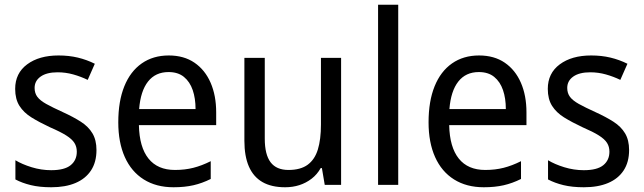

<svg xmlns="http://www.w3.org/2000/svg" viewBox="-20 -780 2715 810"><path d="M387 -147Q387 -96 364 -61Q341 -26 298.5 -8Q256 10 196 10Q147 10 110 1Q73 -8 45 -23V-104Q73 -87 113.5 -74.5Q154 -62 196 -62Q252 -62 278 -83Q304 -104 304 -140Q304 -161 294 -177Q284 -193 259.5 -208.5Q235 -224 191 -243Q146 -264 113 -284.5Q80 -305 62 -333.5Q44 -362 44 -405Q44 -471 94.5 -508.5Q145 -546 227 -546Q271 -546 308.5 -537Q346 -528 380 -511L350 -443Q321 -457 289 -466Q257 -475 223 -475Q177 -475 151.5 -457Q126 -439 126 -409Q126 -387 137.5 -371.5Q149 -356 175 -341.5Q201 -327 245 -307Q289 -287 321 -266.5Q353 -246 370 -217.5Q387 -189 387 -147Z M692 -546Q756 -546 800.5 -515.5Q845 -485 868.5 -431Q892 -377 892 -306V-252H566Q568 -159 606.5 -111Q645 -63 718 -63Q760 -63 795.5 -72Q831 -81 869 -100V-25Q833 -7 796 1.5Q759 10 712 10Q639 10 586.5 -23Q534 -56 506.5 -117.5Q479 -179 479 -264Q479 -353 504.5 -416Q530 -479 578 -512.5Q626 -546 692 -546ZM691 -476Q636 -476 604.5 -436Q573 -396 567 -320H805Q805 -365 793 -400Q781 -435 756 -455.5Q731 -476 691 -476Z M1419 -536V0H1350L1338 -71H1333Q1318 -44 1294.5 -26Q1271 -8 1243 1Q1215 10 1183 10Q1125 10 1087 -12Q1049 -34 1030 -77.5Q1011 -121 1011 -186V-536H1097V-195Q1097 -128 1121.5 -95.5Q1146 -63 1197 -63Q1248 -63 1278 -85Q1308 -107 1321 -149.5Q1334 -192 1334 -255V-536Z M1660 0H1575V-760H1660Z M2001 -546Q2065 -546 2109.5 -515.5Q2154 -485 2177.5 -431Q2201 -377 2201 -306V-252H1875Q1877 -159 1915.5 -111Q1954 -63 2027 -63Q2069 -63 2104.5 -72Q2140 -81 2178 -100V-25Q2142 -7 2105 1.5Q2068 10 2021 10Q1948 10 1895.5 -23Q1843 -56 1815.5 -117.5Q1788 -179 1788 -264Q1788 -353 1813.5 -416Q1839 -479 1887 -512.5Q1935 -546 2001 -546ZM2000 -476Q1945 -476 1913.5 -436Q1882 -396 1876 -320H2114Q2114 -365 2102 -400Q2090 -435 2065 -455.5Q2040 -476 2000 -476Z M2634 -147Q2634 -96 2611 -61Q2588 -26 2545.5 -8Q2503 10 2443 10Q2394 10 2357 1Q2320 -8 2292 -23V-104Q2320 -87 2360.5 -74.5Q2401 -62 2443 -62Q2499 -62 2525 -83Q2551 -104 2551 -140Q2551 -161 2541 -177Q2531 -193 2506.5 -208.5Q2482 -224 2438 -243Q2393 -264 2360 -284.5Q2327 -305 2309 -333.5Q2291 -362 2291 -405Q2291 -471 2341.5 -508.5Q2392 -546 2474 -546Q2518 -546 2555.5 -537Q2593 -528 2627 -511L2597 -443Q2568 -457 2536 -466Q2504 -475 2470 -475Q2424 -475 2398.5 -457Q2373 -439 2373 -409Q2373 -387 2384.5 -371.5Q2396 -356 2422 -341.5Q2448 -327 2492 -307Q2536 -287 2568 -266.5Q2600 -246 2617 -217.5Q2634 -189 2634 -147Z"/></svg>

Font: Noto Sans Devanagari SemiCondensed
Style: Regular
Weight: 400
Width: 4
Designer: Jelle Bosma - Monotype Design Team
Foundry: Monotype Imaging Inc.
Version: Version 2.006